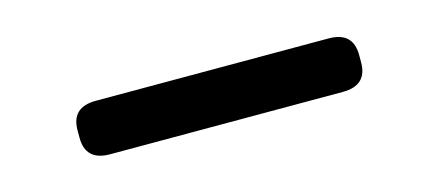

<svg xmlns="http://www.w3.org/2000/svg" viewBox="-25 -51 626 274"><g transform="rotate(-15 288.0 86.5)"><path d="M116 126Q80 126 80 92V81Q80 47 116 47H460Q496 47 496 81V92Q496 126 460 126Z"/></g></svg>

Font: Solway
Style: Regular
Weight: 400
Designer: Mariya V. Pigoulevskaya
Foundry: The Northern Block Ltd.
Version: Version 1.000;hotconv 1.0.109;makeotfexe 2.5.65596